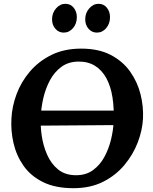

<svg xmlns="http://www.w3.org/2000/svg" viewBox="-20 -971 802 1007"><path d="M186 -312V-391H591V-315ZM406 -716Q497 -716 560.5 -683Q624 -650 662.5 -595.5Q701 -541 717 -477Q733 -413 730 -350Q727 -288 702.5 -224Q678 -160 632.5 -105.5Q587 -51 520.5 -17.5Q454 16 365 16Q270 16 205.5 -16Q141 -48 103.5 -101.5Q66 -155 51 -220Q36 -285 40 -350Q43 -413 67 -477.5Q91 -542 137 -596Q183 -650 250 -683Q317 -716 406 -716ZM389 -648Q338 -647 301.5 -620Q265 -593 242 -550Q219 -507 207.5 -457.5Q196 -408 194 -362Q191 -315 198.5 -261.5Q206 -208 227 -160Q248 -112 285 -82Q322 -52 379 -52Q431 -52 467.5 -78.5Q504 -105 527 -147Q550 -189 562 -238Q574 -287 576 -333Q579 -402 570 -460Q561 -518 538 -560.5Q515 -603 478 -626Q441 -649 389 -648ZM488 -800Q462 -800 444.5 -820Q427 -840 427 -870Q427 -903 448 -927Q469 -951 497 -951Q524 -951 540.5 -930.5Q557 -910 557 -881Q557 -847 537 -823.5Q517 -800 488 -800ZM314 -800Q288 -800 270.5 -820Q253 -840 253 -870Q253 -903 274 -927Q295 -951 323 -951Q350 -951 366.5 -930.5Q383 -910 383 -881Q383 -847 363 -823.5Q343 -800 314 -800Z"/></svg>

Font: Lora
Style: Italic
Weight: 400
Italic angle: -3°
Designer: Olga Karpushina, Alexei Vanyashin (Cyrillic)
Foundry: Cyreal
Version: Version 3.008